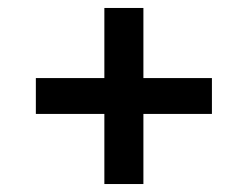

<svg xmlns="http://www.w3.org/2000/svg" viewBox="-20 -575 622 482"><path d="M242 -113V-289H70V-379H242V-555H340V-379H512V-289H340V-113Z"/></svg>

Font: Gantari SemiBold
Style: Regular
Weight: 600
Designer: Anugrah Pasau
Foundry: Lafontype
Version: Version 1.000; ttfautohint (v1.8.4)